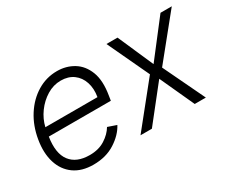

<svg xmlns="http://www.w3.org/2000/svg" viewBox="-95 -816 1284 1090"><g transform="rotate(-30 547.0 -271.0)"><path d="M257.1 11.4Q180.8 11.4 130.9 -24.3Q81 -60 61.3 -123.4Q41.5 -186.8 55.4 -269.5Q69.2 -352.3 110.1 -416.2Q150.9 -480.1 210.8 -516.5Q270.6 -552.9 341.3 -552.9Q400.6 -552.9 448.5 -524Q496.4 -495 519.5 -435.7Q542.6 -376.4 527.3 -285.2L522.4 -253.9H115.8Q99.8 -151.3 139.6 -98.9Q179.3 -46.5 266 -46.5Q324.6 -46.5 366.1 -73Q407.7 -99.4 429.3 -136L485.8 -116.5Q458.8 -65 399.1 -26.8Q339.5 11.4 257.1 11.4ZM125.4 -309.7H467Q475.9 -362.2 462 -404.3Q448.2 -446.4 415 -470.9Q381.7 -495.4 332.7 -495.4Q284.4 -495.4 241.3 -469.1Q198.2 -442.8 167.4 -400.6Q136.7 -358.3 125.4 -309.7Z M734.4 -545.5 836.6 -312.9 1016.3 -545.5H1090.2L868.6 -271.7L998.6 0H925.8L822.8 -224.8L644.9 0H570.3L789.8 -273.1L661.9 -545.5Z"/></g></svg>

Font: Inter Light  BETA
Style: Italic
Weight: 300
Italic angle: 9.39999°
Designer: Rasmus Andersson
Foundry: rsms
Version: Version 3.011;git-f93a4a705